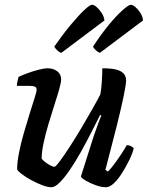

<svg xmlns="http://www.w3.org/2000/svg" viewBox="-20 -787 621 807"><path d="M196 0Q180 0 156.5 -9Q133 -18 109.5 -31Q86 -44 70 -56.5Q54 -69 52 -75Q52 -105 60 -145.5Q68 -186 80.5 -229Q93 -272 105 -310.5Q117 -349 125.5 -375.5Q134 -402 134 -409Q134 -420 126 -423Q118 -426 106 -426H51Q51 -437 54 -448Q57 -459 58 -464Q73 -471 96 -479.5Q119 -488 142.5 -494Q166 -500 180 -500Q204 -500 220.5 -487.5Q237 -475 237 -453Q237 -441 229 -412.5Q221 -384 208.5 -345.5Q196 -307 183.5 -265Q171 -223 163 -185Q155 -147 155 -120Q165 -108 182.5 -97Q200 -86 209 -86Q214 -86 231.5 -109.5Q249 -133 273 -170Q297 -207 322 -249Q347 -291 368.5 -329Q390 -367 402 -391Q406 -414 408 -445Q410 -476 410 -500Q447 -500 468.5 -494.5Q490 -489 500 -477.5Q510 -466 510 -449Q510 -432 499.5 -381.5Q489 -331 469.5 -253Q450 -175 423 -73L434 -66Q445 -77 460 -97Q475 -117 489.5 -139Q504 -161 513 -177Q522 -177 531 -172.5Q540 -168 542 -163Q537 -142 523.5 -114.5Q510 -87 493.5 -60.5Q477 -34 459 -17Q441 0 425 0Q406 0 382.5 -8.5Q359 -17 341 -27.5Q323 -38 320 -45L373 -212Q383 -241 392 -266Q401 -291 406 -301L401 -304Q384 -270 363 -229Q342 -188 319.5 -147.5Q297 -107 274 -73.5Q251 -40 231 -20Q211 0 196 0ZM400 -565Q391 -568 382 -576.5Q373 -585 371 -591Q404 -642 436.5 -681.5Q469 -721 495 -744Q521 -767 529 -767Q538 -767 549.5 -757Q561 -747 570.5 -732Q580 -717 581 -701ZM238 -565Q229 -567 220 -576Q211 -585 208 -591Q245 -644 278 -683.5Q311 -723 334.5 -745Q358 -767 367 -767Q375 -767 386 -757.5Q397 -748 407 -733Q417 -718 419 -701Z"/></svg>

Font: Texturina 12pt SemiBold
Style: Italic
Weight: 600
Italic angle: -11°
Version: Version 1.002